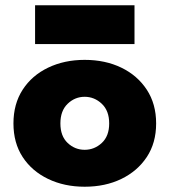

<svg xmlns="http://www.w3.org/2000/svg" viewBox="-20 -698 643 728"><path d="M113 -531V-678H490V-531ZM31 -230Q31 -304 66 -358Q101 -412 162.5 -441.5Q224 -471 301 -471Q379 -471 440 -441.5Q501 -412 536.5 -358Q572 -304 572 -230Q572 -156 536.5 -102.5Q501 -49 440 -19.5Q379 10 301 10Q224 10 162.5 -19.5Q101 -49 66 -102.5Q31 -156 31 -230ZM209 -230Q209 -182 236.5 -156Q264 -130 301 -130Q338 -130 366 -156Q394 -182 394 -230Q394 -278 366 -304.5Q338 -331 301 -331Q264 -331 236.5 -304.5Q209 -278 209 -230Z"/></svg>

Font: Jost* Heavy
Style: Regular
Weight: 800
Version: Version 3.7